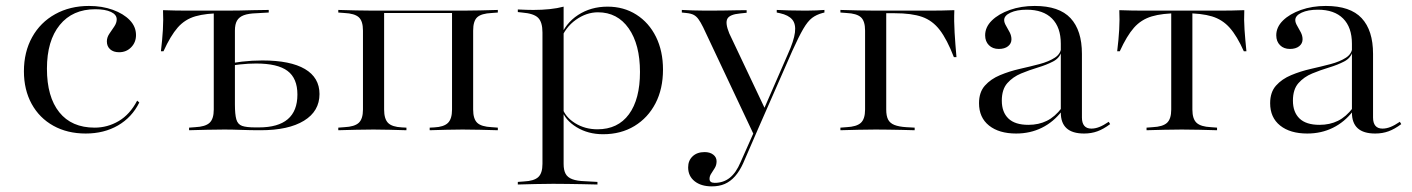

<svg xmlns="http://www.w3.org/2000/svg" viewBox="-20 -447 4848 659"><path d="M274.2 11.3Q211.3 11.3 163.3 -15.3Q115.3 -41.9 88.7 -90.3Q62.1 -138.7 62.1 -202.4Q62.1 -268.5 90.3 -319.4Q118.5 -370.2 169.4 -398.4Q220.2 -426.6 285.5 -426.6Q330.6 -426.6 367.3 -413.3Q404 -400 425.4 -377.8Q446.8 -355.6 446.8 -326.6Q446.8 -301.6 430.2 -284.7Q413.7 -267.7 388.7 -267.7Q369.4 -267.7 358.1 -277.8Q346.8 -287.9 346.8 -304.8Q346.8 -318.5 355.2 -331Q363.7 -343.5 372.2 -356Q380.6 -368.5 380.6 -380.6Q380.6 -396.8 360.9 -406Q341.1 -415.3 307.3 -415.3Q229 -415.3 185.1 -361.3Q141.1 -307.3 141.1 -211.3Q141.1 -114.5 183.5 -61.7Q225.8 -8.9 304.8 -8.9Q349.2 -8.9 387.5 -31.5Q425.8 -54 450.8 -101.6L458.1 -95.2Q433.1 -44.4 385.1 -16.5Q337.1 11.3 274.2 11.3Z M713.7 -206.5V-407.3L719.4 -401.6H744.4Q687.1 -401.6 650.8 -391.1Q614.5 -380.6 589.9 -352.4Q565.3 -324.2 541.1 -271H532.3Q537.1 -310.5 539.1 -345.2Q541.1 -379.8 539.5 -412.1Q561.3 -411.3 583.1 -410.9Q604.8 -410.5 626.6 -410.5H744.4H750.8H750Q775.8 -410.5 800.4 -410.9Q825 -411.3 850 -412.1Q875 -412.9 902.4 -412.9V-404L860.5 -401.6Q833.1 -400.8 816.9 -394.8Q800.8 -388.7 793.5 -376.2Q786.3 -363.7 786.3 -341.9V-206.5ZM750 -2.4Q718.5 -2.4 689.9 -1.6Q661.3 -0.8 629 0V-8.9L650 -10.5Q684.7 -12.1 699.2 -25.4Q713.7 -38.7 713.7 -71V-206.5H786.3V-88.7Q786.3 -54.8 791.1 -37.5Q796 -20.2 810.9 -14.9Q825.8 -9.7 855.6 -9.7H868.5Q934.7 -9.7 967.7 -37.9Q1000.8 -66.1 1000.8 -122.6Q1000.8 -178.2 966.9 -203.6Q933.1 -229 858.9 -229Q832.3 -229 803.2 -225.8Q774.2 -222.6 745.2 -215.3V-224.2Q775.8 -231.5 810.5 -235.5Q845.2 -239.5 880.6 -239.5Q976.6 -239.5 1026.6 -210.1Q1076.6 -180.6 1076.6 -124.2Q1076.6 -65.3 1023.4 -32.7Q970.2 0 874.2 0Q838.7 0 808.1 -1.2Q777.4 -2.4 750 -2.4Z M1567.7 -2.4Q1538.7 -2.4 1512.1 -1.6Q1485.5 -0.8 1454.8 0V-8.9L1470.2 -9.7Q1503.2 -11.3 1517.3 -25Q1531.5 -38.7 1531.5 -71V-410.5H1567.7Q1598.4 -410.5 1627.4 -411.3Q1656.5 -412.1 1688.7 -412.9V-404L1667.7 -402.4Q1632.3 -400.8 1618.1 -387.9Q1604 -375 1604 -341.9V-71Q1604 -38.7 1618.1 -25.4Q1632.3 -12.1 1667.7 -10.5L1688.7 -8.9V0Q1656.5 -0.8 1627.4 -1.6Q1598.4 -2.4 1567.7 -2.4ZM1262.1 -2.4Q1230.6 -2.4 1202 -1.6Q1173.4 -0.8 1141.1 0V-8.9L1162.1 -10.5Q1196.8 -12.1 1211.3 -25.4Q1225.8 -38.7 1225.8 -71V-341.9Q1225.8 -375 1211.3 -387.9Q1196.8 -400.8 1162.1 -402.4L1141.1 -404V-412.9Q1173.4 -412.1 1202 -411.3Q1230.6 -410.5 1262.1 -410.5H1298.4V-71Q1298.4 -38.7 1312.1 -25Q1325.8 -11.3 1359.7 -9.7L1375 -8.9V0Q1344.4 -0.8 1317.3 -1.6Q1290.3 -2.4 1262.1 -2.4ZM1283.9 -402.4V-410.5H1548.4V-402.4Z M1878.2 183.9Q1846.8 183.9 1818.1 184.7Q1789.5 185.5 1757.3 186.3V177.4L1778.2 175.8Q1812.9 174.2 1827.4 160.9Q1841.9 147.6 1841.9 115.3V-206.5H1914.5V115.3Q1914.5 137.1 1921.4 149.6Q1928.2 162.1 1944.4 168.1Q1960.5 174.2 1987.9 175L2030.6 177.4V186.3Q2003.2 185.5 1977.8 185.1Q1952.4 184.7 1928.2 184.3Q1904 183.9 1878.2 183.9ZM2065.3 -424.2Q2121 -424.2 2164.1 -396.8Q2207.3 -369.4 2231.5 -320.6Q2255.6 -271.8 2255.6 -208.1Q2255.6 -141.9 2229.8 -92.3Q2204 -42.7 2157.7 -14.5Q2111.3 13.7 2050 13.7Q1998.4 13.7 1958.9 -10.5Q1919.4 -34.7 1908.1 -70.2L1909.7 -77.4Q1920.2 -45.2 1954 -24.2Q1987.9 -3.2 2030.6 -3.2Q2100.8 -3.2 2138.7 -54.8Q2176.6 -106.5 2176.6 -200Q2176.6 -294.4 2137.9 -349.6Q2099.2 -404.8 2032.3 -404.8Q1992.7 -404.8 1956.5 -379Q1920.2 -353.2 1903.2 -308.1L1901.6 -316.1Q1920.2 -366.9 1964.1 -395.6Q2008.1 -424.2 2065.3 -424.2ZM1841.9 -206.5V-335.5Q1841.9 -371 1827 -385.9Q1812.1 -400.8 1771.8 -404L1757.3 -405.6V-414.5Q1776.6 -413.7 1787.5 -413.3Q1798.4 -412.9 1810.5 -412.9Q1840.3 -412.9 1866.9 -415.7Q1893.5 -418.5 1914.5 -424.2V-414.5V-206.5Z M2566.1 12.9 2393.5 -353.2Q2384.7 -371 2377.4 -381Q2370.2 -391.1 2360.9 -396Q2351.6 -400.8 2335.5 -402.4L2320.2 -404V-412.9Q2337.1 -412.1 2357.7 -411.3Q2378.2 -410.5 2401.6 -410.5H2405.6H2411.3Q2438.7 -410.5 2462.9 -410.9Q2487.1 -411.3 2506.9 -411.7Q2526.6 -412.1 2542.7 -412.1V-403.2L2520.2 -400.8Q2484.7 -397.6 2476.6 -382.7Q2468.5 -367.7 2483.1 -332.3L2606.5 -71.8L2596 -58.9L2683.9 -260.5Q2704.8 -306.5 2708.5 -335.5Q2712.1 -364.5 2699.2 -379.8Q2686.3 -395.2 2657.3 -401.6L2646 -404V-412.9Q2662.1 -412.1 2688.3 -411.3Q2714.5 -410.5 2745.2 -410.5Q2766.9 -410.5 2783.1 -411.3Q2799.2 -412.1 2809.7 -412.9V-404L2803.2 -402.4Q2782.3 -396.8 2767.3 -385.5Q2752.4 -374.2 2737.1 -348Q2721.8 -321.8 2699.2 -271.8L2574.2 12.9ZM2423.4 192.7Q2386.3 192.7 2364.1 175Q2341.9 157.3 2341.9 127.4Q2341.9 104 2357.3 89.5Q2372.6 75 2398.4 75Q2416.9 75 2428.2 83.9Q2439.5 92.7 2439.5 106.5Q2439.5 119.4 2433.5 129.4Q2427.4 139.5 2421.4 148.4Q2415.3 157.3 2415.3 166.9Q2415.3 180.6 2433.1 180.6Q2462.9 180.6 2484.7 163.3Q2506.5 146 2521.8 109.7L2573.4 -6.5L2580.6 -1.6L2530.6 113.7Q2518.5 140.3 2502.8 158.1Q2487.1 175.8 2467.7 184.3Q2448.4 192.7 2423.4 192.7Z M2949.2 -206.5V-341.9Q2949.2 -375 2934.7 -387.9Q2920.2 -400.8 2885.5 -402.4L2864.5 -404V-412.9Q2896.8 -412.1 2925.4 -411.3Q2954 -410.5 2985.5 -410.5H2986.3L3021.8 -403.2V-206.5ZM2986.3 -401.6V-410.5H3050.8H3168.5Q3190.3 -410.5 3212.1 -410.9Q3233.9 -411.3 3255.6 -412.1Q3254 -375 3256.5 -335.1Q3258.9 -295.2 3262.9 -250.8H3254Q3230.6 -311.3 3205.6 -344Q3180.6 -376.6 3144.8 -389.1Q3108.9 -401.6 3050.8 -401.6ZM2985.5 -2.4Q2954 -2.4 2925.4 -1.6Q2896.8 -0.8 2864.5 0V-8.9L2885.5 -10.5Q2920.2 -12.1 2934.7 -25.4Q2949.2 -38.7 2949.2 -71V-206.5H3021.8V-71Q3021.8 -49.2 3028.2 -36.7Q3034.7 -24.2 3050 -18.1Q3065.3 -12.1 3090.3 -10.5L3119.4 -8.9V0Q3096 -0.8 3073.8 -1.2Q3051.6 -1.6 3029.8 -2Q3008.1 -2.4 2985.5 -2.4Z M3621 -206.5V-296.8Q3621 -353.2 3590.7 -383.5Q3560.5 -413.7 3504 -413.7Q3470.2 -413.7 3448.4 -403.6Q3426.6 -393.5 3426.6 -378.2Q3426.6 -369.4 3433.1 -358.5Q3439.5 -347.6 3445.6 -335.9Q3451.6 -324.2 3451.6 -312.1Q3451.6 -297.6 3439.9 -288.3Q3428.2 -279 3408.1 -279Q3387.1 -279 3374.2 -291.9Q3361.3 -304.8 3361.3 -325.8Q3361.3 -354 3384.3 -376.6Q3407.3 -399.2 3446 -412.9Q3484.7 -426.6 3531.5 -426.6Q3615.3 -426.6 3654.4 -384.7Q3693.5 -342.7 3693.5 -262.1V-206.5ZM3467.7 11.3Q3408.9 11.3 3374.6 -16.1Q3340.3 -43.5 3340.3 -92.7Q3340.3 -130.6 3360.5 -153.2Q3380.6 -175.8 3412.5 -189.1Q3444.4 -202.4 3479.8 -210.5Q3515.3 -218.5 3547.6 -227Q3579.8 -235.5 3600.8 -249.2Q3621.8 -262.9 3622.6 -286.3L3623.4 -270.2Q3616.9 -247.6 3594.4 -235.9Q3571.8 -224.2 3542.3 -215.3Q3512.9 -206.5 3484.7 -194.8Q3456.5 -183.1 3437.5 -161.7Q3418.5 -140.3 3418.5 -101.6Q3418.5 -62.1 3441.1 -40.3Q3463.7 -18.5 3509.7 -18.5Q3545.2 -18.5 3573 -32.3Q3600.8 -46 3624.2 -76.6L3625 -66.1Q3596 -28.2 3556 -8.5Q3516.1 11.3 3467.7 11.3ZM3693.5 -43.5Q3693.5 -25 3701.6 -15.3Q3709.7 -5.6 3725.8 -5.6Q3739.5 -5.6 3753.6 -11.3Q3767.7 -16.9 3785.5 -29L3790.3 -21Q3767.7 -4 3746.8 3.6Q3725.8 11.3 3700.8 11.3Q3660.5 11.3 3640.7 -6.9Q3621 -25 3621 -60.5V-206.5H3693.5Z M4036.3 -2.4Q4004.8 -2.4 3976.2 -1.6Q3947.6 -0.8 3915.3 0V-8.9L3936.3 -10.5Q3971 -12.1 3985.5 -25.4Q4000 -38.7 4000 -71V-206.5H4072.6V-71Q4072.6 -38.7 4087.1 -25.4Q4101.6 -12.1 4136.3 -10.5L4157.3 -8.9V0Q4125 -0.8 4096.4 -1.6Q4067.7 -2.4 4036.3 -2.4ZM4026.6 -401.6Q3969.4 -401.6 3933.1 -390.7Q3896.8 -379.8 3872.2 -352Q3847.6 -324.2 3823.4 -271H3814.5Q3819.4 -310.5 3821.4 -345.2Q3823.4 -379.8 3821.8 -412.1Q3843.5 -411.3 3865.3 -410.9Q3887.1 -410.5 3908.9 -410.5H4026.6H4046H4163.7Q4185.5 -410.5 4207.3 -410.9Q4229 -411.3 4250.8 -412.1Q4249.2 -379.8 4251.6 -345.2Q4254 -310.5 4258.1 -271H4249.2Q4225.8 -323.4 4200.8 -351.6Q4175.8 -379.8 4139.9 -390.7Q4104 -401.6 4046 -401.6ZM4000 -206.5V-404.8H4072.6V-206.5Z M4620.2 -206.5V-296.8Q4620.2 -353.2 4589.9 -383.5Q4559.7 -413.7 4503.2 -413.7Q4469.4 -413.7 4447.6 -403.6Q4425.8 -393.5 4425.8 -378.2Q4425.8 -369.4 4432.3 -358.5Q4438.7 -347.6 4444.8 -335.9Q4450.8 -324.2 4450.8 -312.1Q4450.8 -297.6 4439.1 -288.3Q4427.4 -279 4407.3 -279Q4386.3 -279 4373.4 -291.9Q4360.5 -304.8 4360.5 -325.8Q4360.5 -354 4383.5 -376.6Q4406.5 -399.2 4445.2 -412.9Q4483.9 -426.6 4530.6 -426.6Q4614.5 -426.6 4653.6 -384.7Q4692.7 -342.7 4692.7 -262.1V-206.5ZM4466.9 11.3Q4408.1 11.3 4373.8 -16.1Q4339.5 -43.5 4339.5 -92.7Q4339.5 -130.6 4359.7 -153.2Q4379.8 -175.8 4411.7 -189.1Q4443.5 -202.4 4479 -210.5Q4514.5 -218.5 4546.8 -227Q4579 -235.5 4600 -249.2Q4621 -262.9 4621.8 -286.3L4622.6 -270.2Q4616.1 -247.6 4593.5 -235.9Q4571 -224.2 4541.5 -215.3Q4512.1 -206.5 4483.9 -194.8Q4455.6 -183.1 4436.7 -161.7Q4417.7 -140.3 4417.7 -101.6Q4417.7 -62.1 4440.3 -40.3Q4462.9 -18.5 4508.9 -18.5Q4544.4 -18.5 4572.2 -32.3Q4600 -46 4623.4 -76.6L4624.2 -66.1Q4595.2 -28.2 4555.2 -8.5Q4515.3 11.3 4466.9 11.3ZM4692.7 -43.5Q4692.7 -25 4700.8 -15.3Q4708.9 -5.6 4725 -5.6Q4738.7 -5.6 4752.8 -11.3Q4766.9 -16.9 4784.7 -29L4789.5 -21Q4766.9 -4 4746 3.6Q4725 11.3 4700 11.3Q4659.7 11.3 4639.9 -6.9Q4620.2 -25 4620.2 -60.5V-206.5H4692.7Z"/></svg>

Font: Playfair 144pt SemiExpanded Light
Style: Regular
Weight: 300
Width: 6
Designer: Claus Eggers Sørensen
Foundry: Claus Eggers Sørensen
Version: Version 2.203